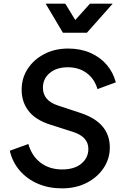

<svg xmlns="http://www.w3.org/2000/svg" viewBox="-20 -1024 689 1056"><path d="M321 12Q248 12 188.5 -13.5Q129 -39 88.5 -86Q48 -133 34 -195L136 -232Q155 -165 204 -128.5Q253 -92 322 -92Q389 -92 427.5 -124Q466 -156 466 -205Q466 -271 383 -298L252 -340Q175 -365 137 -414Q99 -463 99 -531Q99 -594 132 -645Q165 -696 223 -726.5Q281 -757 355 -757Q423 -757 477.5 -733Q532 -709 567.5 -667Q603 -625 617 -571L516 -534Q500 -590 457 -622Q414 -654 353 -654Q291 -654 253.5 -622.5Q216 -591 216 -541Q216 -507 236.5 -482Q257 -457 301 -443L422 -403Q584 -350 584 -213Q584 -151 550 -100Q516 -49 457 -18.5Q398 12 321 12ZM326 -844 231 -1004H339L394 -914L475 -1004H600L458 -844Z"/></svg>

Font: Plus Jakarta Sans SemiBold
Style: Italic
Weight: 600
Italic angle: -8°
Designer: Gumpita Rahayu
Foundry: Tokotype
Version: Version 2.071; ttfautohint (v1.8.4.7-5d5b);gftools[0.9.29]